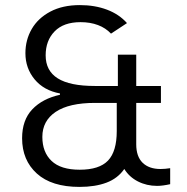

<svg xmlns="http://www.w3.org/2000/svg" viewBox="-20 -727 736 754"><path d="M66.8 -184.2Q66.8 -255.3 106.6 -297.4Q146.4 -339.5 215.5 -354.8V-360Q151.9 -371.8 115.8 -415.5Q79.8 -459.3 79.8 -518.1Q79.8 -570.3 104.7 -613.2Q129.5 -656 177.8 -681.5Q226 -707 293.5 -707Q352.5 -707 400.2 -689Q447.9 -671 478.7 -636.3L415.9 -594.9Q395.1 -617.2 364.7 -628.6Q334.3 -640 296.5 -640Q229.6 -640 194.5 -603.8Q159.3 -567.7 159.3 -509.6Q159.3 -449 206.9 -419.2Q254.4 -389.4 352.3 -389.4H442.9V-512.2H515V-389.4H612V-322.9H515V-160.1Q515 -112.4 540.1 -87.8Q565.3 -63.3 610.3 -63.3Q627.8 -63.3 648.3 -66.5V-3.7Q618.4 3 596.9 3Q556.1 3 521.8 -14.4Q487.6 -31.8 468.1 -63.4Q442.4 -26.3 398.1 -9.7Q353.8 7 292.3 7Q182.5 7 124.7 -45.5Q66.8 -98 66.8 -184.2ZM293 -60.5Q369.8 -60.5 404.2 -96.4Q438.5 -132.4 438.5 -212.2V-322.9H353.3Q250.9 -322.9 198.6 -287.6Q146.3 -252.3 146.3 -189.5Q146.3 -129.4 182.5 -95Q218.7 -60.5 293 -60.5Z"/></svg>

Font: AF Albert Sans Medium
Style: Regular
Weight: 500
Designer: Andreas Rasmussen
Foundry: a.Foundry
Version: Version 1.300;Glyphs 3.2 (3231)